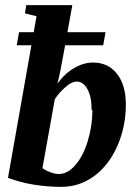

<svg xmlns="http://www.w3.org/2000/svg" viewBox="-20 -715 540 746"><path d="M219 11H216Q164 11 108 2Q56 -7 11 -24L102 -539H45L54 -590H111L122 -652L77 -663L82 -695H261L242 -590H390L381 -539H233Q213 -425 203 -390Q232 -430 269 -451Q305 -472 341 -472Q400 -472 434 -429Q469 -385 469 -309Q469 -223 436 -148Q403 -73 346 -31Q289 11 219 11ZM339 -287H336Q336 -339 320 -368Q304 -398 278 -398Q259 -398 237 -379Q212 -358 193 -330L145 -62Q154 -54 175 -46Q193 -39 209 -39Q243 -39 273 -74Q303 -108 321 -167Q339 -226 339 -287Z"/></svg>

Font: Libra Serif Modern
Style: Bold Italic
Weight: 700
Italic angle: -12°
Designer: Stefan Peev, Context Ltd
Foundry: Stefan Peev, Context Ltd
Version: Version 1.000